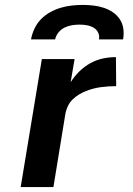

<svg xmlns="http://www.w3.org/2000/svg" viewBox="-20 -760 540 780"><path d="M64 0 150 -520H283L267 -426Q282 -450 302.5 -470Q323 -490 347.5 -503.5Q372 -517 398.5 -522.5Q425 -528 451 -528L452 -410Q437 -410 421 -409Q405 -408 390 -406Q375 -404 359.5 -400Q344 -396 329 -390Q314 -384 300 -375.5Q286 -367 274.5 -355.5Q263 -344 256 -329.5Q249 -315 246 -300L197 0ZM106 -600Q110 -622 120 -643.5Q130 -665 146.5 -682Q163 -699 184 -710.5Q205 -722 227 -728.5Q249 -735 271.5 -737.5Q294 -740 316 -740Q338 -740 359.5 -737.5Q381 -735 401 -728.5Q421 -722 438 -710.5Q455 -699 466.5 -682Q478 -665 481 -643.5Q484 -622 480 -600H382Q385 -615 378.5 -628Q372 -641 359.5 -648Q347 -655 332.5 -657.5Q318 -660 303 -660Q288 -660 272.5 -657.5Q257 -655 242.5 -648Q228 -641 217.5 -628Q207 -615 204 -600Z"/></svg>

Font: Iosevka Aile Extrabold Oblique
Style: Regular
Weight: 800
Italic angle: -9°
Designer: Belleve Invis
Foundry: Belleve Invis
Version: Version 31.1.0; ttfautohint (v1.8.4)